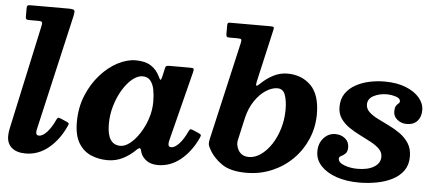

<svg xmlns="http://www.w3.org/2000/svg" viewBox="-52 -898 2344 1034"><g transform="rotate(5 1120.0 -381.0)"><path d="M309.5 -743 166.5 -120Q164 -110.5 164 -101Q164 -84.5 180 -84.5Q199.5 -84.5 222.5 -109.2Q245.5 -134 264 -174.5Q269.5 -186 273.2 -188.8Q277 -191.5 290 -186L321 -172.5Q331.5 -168 333.5 -164.5Q335.5 -161 330.5 -150.5Q296.5 -74.5 240.8 -28.5Q185 17.5 116.5 17.5Q68 17.5 41.5 -5Q15 -27.5 15 -68.5Q15 -89 20.5 -112.5L142 -673Q145.5 -688.5 143.2 -694.2Q141 -700 120.5 -700H74Q62 -700 58 -703Q54 -706 54 -717.5V-761Q54 -772.5 57.2 -776.2Q60.5 -780 72 -780H278Q307.5 -780 311 -772.8Q314.5 -765.5 309.5 -743Z M1043 -145.5Q1008.5 -71.5 953.5 -27Q898.5 17.5 831.5 17.5Q794.5 17.5 771.2 1.2Q748 -15 738.5 -39Q736.5 -47 735 -51.5Q733.5 -56 732.5 -59.5Q729 -65.5 724.5 -64.2Q720 -63 711 -55Q680.5 -24 642.2 -4.5Q604 15 559 15Q512 15 470.5 -2.2Q429 -19.5 403 -61Q377 -102.5 377 -175Q377 -254 404 -319.5Q431 -385 474 -433.2Q517 -481.5 567.2 -507.8Q617.5 -534 664 -534Q715.5 -534 746.8 -514Q778 -494 795.5 -457Q802.5 -441 806.2 -441.2Q810 -441.5 814.5 -460.5L824.5 -505.5Q826 -513.5 830 -516.8Q834 -520 846 -520H958Q975.5 -520 978 -516Q980.5 -512 977.5 -499L881.5 -120Q879 -110.5 879 -101Q879 -84.5 895 -84.5Q914.5 -84.5 937.8 -109.8Q961 -135 979.5 -176Q985 -188 989 -189.5Q993 -191 1004 -186.5L1034.5 -173.5Q1047 -168 1048.2 -163.5Q1049.5 -159 1043 -145.5ZM777.5 -320Q777.5 -355 771.8 -384.8Q766 -414.5 751.2 -433Q736.5 -451.5 709 -451.5Q681.5 -451.5 653.2 -428.2Q625 -405 601.5 -366Q578 -327 563.8 -278.8Q549.5 -230.5 549.5 -180Q549.5 -68 621.5 -68Q646.5 -68 673.5 -89.5Q700.5 -111 724.2 -147.5Q748 -184 762.8 -228.8Q777.5 -273.5 777.5 -320Z M1098.5 -148.5 1219.5 -677Q1222.5 -691 1220 -695.5Q1217.5 -700 1198.5 -700H1154Q1143 -700 1140.5 -704.8Q1138 -709.5 1138 -720.5V-762Q1138 -772.5 1140.5 -776.2Q1143 -780 1154 -780H1370Q1385.5 -780 1388.2 -776.8Q1391 -773.5 1388 -761L1323.5 -478Q1319.5 -460 1322.2 -455.5Q1325 -451 1340.5 -465.5Q1372.5 -497 1408.8 -515.5Q1445 -534 1484 -534Q1562 -534 1611.5 -484.5Q1661 -435 1661 -330Q1661 -259 1634.2 -196Q1607.5 -133 1559.5 -85Q1511.5 -37 1447.5 -9.8Q1383.5 17.5 1309 17.5Q1223.5 17.5 1176.8 -14.8Q1130 -47 1105.5 -93Q1096.5 -108 1095.2 -118.5Q1094 -129 1098.5 -148.5ZM1249.5 -123.5Q1255 -98.5 1271.5 -83.5Q1288 -68.5 1315.5 -68.5Q1349 -68.5 1380.2 -90.5Q1411.5 -112.5 1436.5 -150.2Q1461.5 -188 1476.2 -237Q1491 -286 1491 -340Q1491 -388 1479.5 -419.2Q1468 -450.5 1438.5 -450.5Q1407 -450.5 1374.5 -429Q1342 -407.5 1315.8 -368.5Q1289.5 -329.5 1277 -277L1250 -157Q1245.5 -139 1249.5 -123.5Z M2027 -131.5Q2027 -156 2009 -173.8Q1991 -191.5 1962.8 -206.8Q1934.5 -222 1903 -237.5Q1871.5 -253 1843.2 -272.2Q1815 -291.5 1797 -317.5Q1779 -343.5 1779 -380Q1779 -423 1799.5 -452.8Q1820 -482.5 1853.8 -501.2Q1887.5 -520 1928.2 -528.5Q1969 -537 2009.5 -537Q2076 -537 2124.2 -517.8Q2172.5 -498.5 2198.5 -467.5Q2224.5 -436.5 2224.5 -401Q2224.5 -363.5 2204 -341.5Q2183.5 -319.5 2148 -319.5Q2118.5 -319.5 2096.8 -336.8Q2075 -354 2075 -380Q2075 -402 2081.2 -411.5Q2087.5 -421 2094 -425.8Q2100.5 -430.5 2100.5 -438.5Q2100.5 -454 2075.8 -461.8Q2051 -469.5 2027 -469.5Q1987.5 -469.5 1956.2 -453.2Q1925 -437 1925 -406Q1925 -382.5 1943.5 -365.2Q1962 -348 1991 -333.5Q2020 -319 2052.5 -303.2Q2085 -287.5 2114 -266.8Q2143 -246 2161.5 -216.8Q2180 -187.5 2180 -145.5Q2180 -101 2158 -70Q2136 -39 2098.5 -19.8Q2061 -0.5 2014.2 8.2Q1967.5 17 1918 17Q1851 17 1797.2 -1.2Q1743.5 -19.5 1712.2 -52.8Q1681 -86 1681 -131Q1681 -174.5 1706.8 -203.2Q1732.5 -232 1770 -232Q1801 -232 1822.8 -214.2Q1844.5 -196.5 1844.5 -167Q1844.5 -143 1833.2 -132.5Q1822 -122 1810.8 -116.8Q1799.5 -111.5 1799.5 -102.5Q1799.5 -81 1832.2 -68.5Q1865 -56 1904 -56Q1960.5 -56 1993.8 -76.5Q2027 -97 2027 -131.5Z"/></g></svg>

Font: Besley*
Style: Bold Italic
Weight: 700
Italic angle: -13°
Designer: Owen Earl
Foundry: indestructible type*
Version: Version 2.000; ttfautohint (v1.8.3)